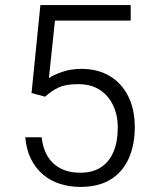

<svg xmlns="http://www.w3.org/2000/svg" viewBox="-20 -731 597 761"><path d="M105 -362.3 140.1 -710.9H498V-649.4H197.8L173.8 -421.4Q192.4 -434.1 226.3 -446Q260.3 -458 303.2 -458Q367.2 -458 414.6 -429.9Q461.9 -401.9 488 -349.9Q514.2 -297.9 514.2 -226.6Q514.2 -158.7 491.2 -105.2Q468.3 -51.8 420.7 -21Q373 9.8 298.3 9.8Q255.9 9.8 218 -2.2Q180.2 -14.2 150.9 -38.8Q121.6 -63.5 103 -100.3Q84.5 -137.2 80.1 -187H145Q152.8 -118.7 192.4 -82.5Q231.9 -46.4 298.3 -46.4Q346.7 -46.4 379.6 -67.6Q412.6 -88.9 429.7 -128.9Q446.8 -168.9 446.8 -225.6Q446.8 -274.4 428.5 -313.2Q410.2 -352.1 375.5 -374.8Q340.8 -397.5 290 -397.5Q240.7 -397.5 212.6 -384.3Q184.6 -371.1 158.7 -347.7Z"/></svg>

Font: Heebo Light
Style: Regular
Weight: 300
Designer: Oded Ezer
Foundry: Ezer Type House
Version: Version 3.100